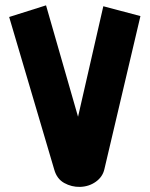

<svg xmlns="http://www.w3.org/2000/svg" viewBox="-20 -688 568 729"><path d="M283.8 21.6Q251.8 22.3 223.9 6.8Q196 -8.6 186.1 -43.6L14.8 -623.5L154.8 -667.7L287.9 -204.4Q282 -204.1 277.5 -204.1Q272.9 -204.1 267.1 -204.4L372.3 -664.3L513.2 -626.9L376.6 -46.8Q370.2 -16.9 344.2 1.8Q318.1 20.6 283.8 21.6Z"/></svg>

Font: Mada
Style: Regular
Weight: 400
Designer: Khaled Hosny
Version: Version 1.5